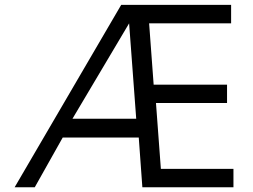

<svg xmlns="http://www.w3.org/2000/svg" viewBox="-20 -786 1061 806"><path d="M284.2 -287.6H551.8L522 -688ZM41.5 0 488.8 -765.6H950.2V-688H606L625 -430.7H933.1V-353.5H634.8L655.3 -77.1H960V0H577.6L562.5 -208.5H243.2L126 0Z"/></svg>

Font: Oxygen
Style: Normal
Weight: 400
Designer: Vernon Adams
Foundry: Vernon Adams
Version: Version Release 0.2.2 webfont; ttfautohint (v0.8.52-bc40) -l